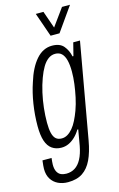

<svg xmlns="http://www.w3.org/2000/svg" viewBox="-144 -779 632 1019"><g transform="rotate(-15 172.5 -269.5)"><path d="M98 184Q68 184 44 172.5Q20 161 6 138.5Q-8 116 -8 83Q-8 75 -7 64.5Q-6 54 -4 37H46Q45 47 44 56Q43 65 43 73Q43 97 50.5 111.5Q58 126 71 132Q84 138 101 138Q128 138 149 124.5Q170 111 184.5 83.5Q199 56 207 14Q211 -8 214.5 -29.5Q218 -51 222 -73H217Q204 -51 187 -35Q170 -19 151.5 -10.5Q133 -2 112 -2Q82 -2 60.5 -17Q39 -32 28.5 -63.5Q18 -95 18 -145Q18 -206 27.5 -266Q37 -326 54 -376Q77 -452 114.5 -495Q152 -538 202 -538Q245 -538 265.5 -513.5Q286 -489 293 -455H298L316 -526H353L260 -2Q249 60 229.5 101Q210 142 178.5 163Q147 184 98 184ZM126 -49Q143 -49 158 -58Q173 -67 186.5 -83Q200 -99 211.5 -122Q223 -145 233 -172Q245 -205 252.5 -240.5Q260 -276 264.5 -310.5Q269 -345 269 -378Q269 -415 262.5 -440.5Q256 -466 242.5 -479Q229 -492 207 -492Q186 -492 168.5 -479Q151 -466 137 -442.5Q123 -419 111 -386Q98 -351 89 -311Q80 -271 75.5 -230Q71 -189 71 -150Q71 -115 76.5 -92.5Q82 -70 94 -59.5Q106 -49 126 -49ZM351 -723 258 -591H209L163 -723H205L247 -603H220L307 -723Z"/></g></svg>

Font: Archivo ExtraCondensed ExtraLight
Style: Italic
Weight: 250
Width: 2
Italic angle: -10°
Designer: Hector Gatti
Foundry: Omnibus-Type
Version: Version 2.001